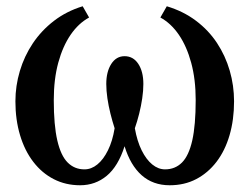

<svg xmlns="http://www.w3.org/2000/svg" viewBox="-20 -566 777 598"><path d="M229.5 11Q184.5 11 147.5 -8Q110.5 -27 83.8 -61.8Q57 -96.5 42.5 -144.8Q28 -193 28 -250.5Q28 -298.5 41.8 -344.8Q55.5 -391 82.2 -431Q109 -471 148 -501Q187 -531 237.5 -546.5L257.5 -511.5Q224.5 -493.5 200 -457.8Q175.5 -422 161.5 -370.8Q147.5 -319.5 147.5 -254Q147.5 -176 158.5 -128.5Q169.5 -81 190.8 -59.8Q212 -38.5 243 -38.5Q264.5 -38.5 283.2 -53.8Q302 -69 316.2 -97.8Q330.5 -126.5 337 -166.5Q330 -188 324 -212Q318 -236 314.5 -259.8Q311 -283.5 311 -304.5Q311 -342.5 326.5 -366.8Q342 -391 368 -391Q395 -391 410.8 -367Q426.5 -343 426.5 -304.5Q426.5 -283.5 423 -259.8Q419.5 -236 413.5 -212Q407.5 -188 400 -166.5Q407 -126.5 421.2 -97.8Q435.5 -69 454.2 -53.8Q473 -38.5 494 -38.5Q525.5 -38.5 546.8 -59.8Q568 -81 578.8 -128.5Q589.5 -176 589.5 -254.5Q589.5 -319 575.5 -370.5Q561.5 -422 537 -457.8Q512.5 -493.5 479.5 -511.5L499.5 -546.5Q551 -531 590.2 -501.5Q629.5 -472 655.8 -432.2Q682 -392.5 695.5 -346Q709 -299.5 709 -250.5Q709 -193 695 -145Q681 -97 654.5 -62.2Q628 -27.5 591.2 -8.2Q554.5 11 508.5 11Q456.5 11 421.2 -20.2Q386 -51.5 368 -110.5Q348 -48 312.5 -18.5Q277 11 229.5 11Z"/></svg>

Font: Merriweather 72pt Medium
Style: Regular
Weight: 500
Version: Version 2.100